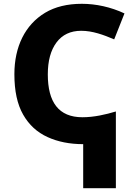

<svg xmlns="http://www.w3.org/2000/svg" viewBox="-20 -744 711 1004"><path d="M408.2 -724.1C332 -724.1 268.1 -708.5 215.8 -677.2C111.3 -614.3 55.2 -500 55.2 -356C55.2 -268.6 70.3 -198.2 101.1 -144.5C131.8 -90.8 174.3 -51.8 228.5 -27.3C282.7 -2.4 345.2 9.8 415 9.8V240.2H585.9V-161.1C532.7 -145 471.2 -130.9 411.1 -130.9C286.6 -130.9 230 -210 230 -355C230 -425.8 245.1 -481.4 275.4 -522C305.7 -562.5 348.6 -583 404.8 -583C463.9 -583 521 -562 577.1 -538.1L630.9 -673.8C559.1 -707.5 481 -724.1 408.2 -724.1Z"/></svg>

Font: Noto Reveo Sans
Style: Regular
Weight: 800
Designer: Monotype Design Team
Foundry: Monotype Imaging Inc.
Version: Version 2.007